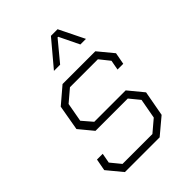

<svg xmlns="http://www.w3.org/2000/svg" viewBox="-202 -797 899 899"><g transform="rotate(-45 247.5 -348.0)"><path d="M29 -75 40 -134H78L69 -85L110 -35H308L367 -85L385 -184L344 -234H130L73 -303L95 -429L176 -498H393L455 -423L444 -364H406L415 -413L375 -463H190L130 -412L113 -318L156 -268H364L425 -194L402 -68L321 0H91ZM297 -696H341L403 -570H366L318 -669H314L232 -570H191Z"/></g></svg>

Font: Chakra Petch ExtraLight
Style: Italic
Weight: 275
Italic angle: -10°
Designer: Katatrad Aksorn Co.,Ltd.
Foundry: Cadson Demak Co.,Ltd.
Version: Version 1.000; ttfautohint (v1.6)